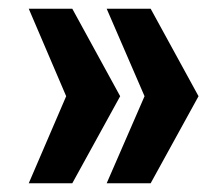

<svg xmlns="http://www.w3.org/2000/svg" viewBox="-20 -530 503 441"><path d="M46 -109 132 -309 46 -510H146L256 -309L146 -109ZM225 -109 312 -309 225 -510H326L436 -309L326 -109Z"/></svg>

Font: Saira Semi Condensed
Style: Bold
Weight: 700
Width: 4
Designer: Hector Gatti with collaboration of the Omnibus-Type team
Foundry: Omnibus-Type
Version: Version 1.001; ttfautohint (v1.8)